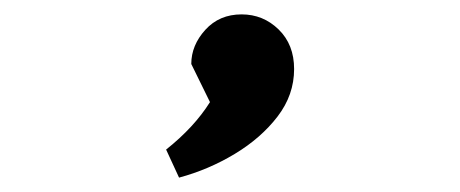

<svg xmlns="http://www.w3.org/2000/svg" viewBox="-20 -827 640 267"><path d="M229 -580 211 -619Q250 -650 272 -685L246 -738Q246 -764 265.5 -785.5Q285 -807 316 -807Q346 -807 367.5 -786Q389 -765 389 -731Q389 -695 366 -665Q343 -635 306.5 -613Q270 -591 229 -580Z"/></svg>

Font: Secular One
Style: Regular
Weight: 400
Designer: Michal Sahar
Foundry: Hagilda
Version: Version 1.002; ttfautohint (v1.8.4.7-5d5b);gftools[0.9.29]